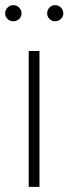

<svg xmlns="http://www.w3.org/2000/svg" viewBox="-27 -729 267 749"><path d="M127 0H85V-530H127ZM47.5 -655Q38 -646 25 -646Q12 -646 2.5 -655Q-7 -664 -7 -677Q-7 -690 2.5 -699.5Q12 -709 25 -709Q38 -709 47.5 -699.5Q57 -690 57 -677Q57 -664 47.5 -655ZM210.5 -655Q201 -646 188 -646Q175 -646 166 -655Q157 -664 157 -677Q157 -690 166 -699.5Q175 -709 188 -709Q201 -709 210.5 -699.5Q220 -690 220 -677Q220 -664 210.5 -655Z"/></svg>

Font: Roundo Light
Style: Regular
Weight: 300
Designer: Namrata Goyal (Gurmukhi), Shiva Nallaperumal (Latin)
Foundry: Indian Type Foundry
Version: Version 1.000;PS 1.0;hotconv 1.0.88;makeotf.lib2.5.647800